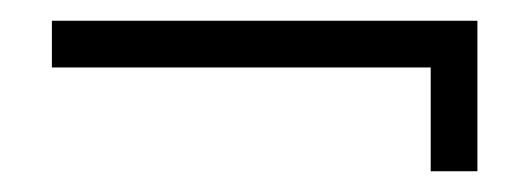

<svg xmlns="http://www.w3.org/2000/svg" viewBox="-20 -385 510 185"><path d="M395 -320H30V-365H440V-220H395Z"/></svg>

Font: Yeseva One
Style: Regular
Weight: 400
Designer: Jovanny Lemonad
Foundry: Jovanny Lemonad
Version: Version 2.001; ttfautohint (v0.91) -l 8 -r 50 -G 200 -x 0 -w